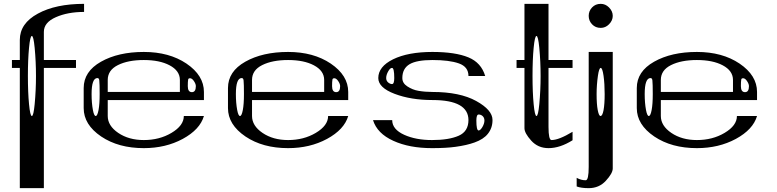

<svg xmlns="http://www.w3.org/2000/svg" viewBox="-20 -770 4038 998"><path d="M160.2 -521.5Q154.3 -583 145.5 -583Q136.7 -583 130.9 -521.5Q125 -460 125 -375Q125 -290 130.9 -228.5Q136.7 -167 145.5 -167Q154.3 -167 160.2 -228.5Q167 -300.8 167 -375Q167 -449.2 160.2 -521.5ZM417 -750V-708Q332 -708 270.5 -680.7Q208 -653.3 208 -604.5V-458H375V-417H208V208H83V-417H42V-458H83V-562.5Q83 -648.4 176.8 -699.2Q269.5 -750 417 -750Z M998 -322.3Q998 -334 987.3 -349.6Q977.5 -363.3 967.8 -363.3Q959 -363.3 958 -356.4Q956.1 -346.7 956.1 -322.3Q956.1 -291 977.5 -291Q998 -291 998 -322.3ZM496.1 -351.6Q495.1 -364.3 486.3 -364.3Q456.1 -364.3 456.1 -281.2Q456.1 -234.4 462.9 -198.2Q468.8 -167 477.5 -167Q486.3 -167 492.2 -198.2Q498 -228.5 498 -281.2Q498 -334 496.1 -351.6ZM1040 -250H540V-167Q540 -116.2 594.7 -79.1Q649.4 -42 727.5 -42Q808.6 -42 871.1 -79.1Q935.5 -117.2 935.5 -167H1040Q1019.5 -96.7 929.7 -47.9Q840.8 0 727.5 0Q595.7 0 505.9 -60.5Q415 -122.1 415 -208V-312.5Q415 -398.4 504.9 -449.2Q594.7 -500 727.5 -500Q859.4 -500 949.2 -439.5Q1040 -377.9 1040 -292ZM915 -292V-354.5Q915 -402.3 861.3 -430.7Q809.6 -458 727.5 -458Q645.5 -458 592.8 -431.6Q540 -405.3 540 -354.5V-292Z M1748 -322.3Q1748 -334 1737.3 -349.6Q1727.5 -363.3 1717.8 -363.3Q1709 -363.3 1708 -356.4Q1706.1 -346.7 1706.1 -322.3Q1706.1 -291 1727.5 -291Q1748 -291 1748 -322.3ZM1246.1 -351.6Q1245.1 -364.3 1236.3 -364.3Q1206.1 -364.3 1206.1 -281.2Q1206.1 -234.4 1212.9 -198.2Q1218.8 -167 1227.5 -167Q1236.3 -167 1242.2 -198.2Q1248 -228.5 1248 -281.2Q1248 -334 1246.1 -351.6ZM1790 -250H1290V-167Q1290 -116.2 1344.7 -79.1Q1399.4 -42 1477.5 -42Q1558.6 -42 1621.1 -79.1Q1685.5 -117.2 1685.5 -167H1790Q1769.5 -96.7 1679.7 -47.9Q1590.8 0 1477.5 0Q1345.7 0 1255.9 -60.5Q1165 -122.1 1165 -208V-312.5Q1165 -398.4 1254.9 -449.2Q1344.7 -500 1477.5 -500Q1609.4 -500 1699.2 -439.5Q1790 -377.9 1790 -292ZM1665 -292V-354.5Q1665 -402.3 1611.3 -430.7Q1559.6 -458 1477.5 -458Q1395.5 -458 1342.8 -431.6Q1290 -405.3 1290 -354.5V-292Z M2456.1 -143.6Q2456.1 -91.8 2467.8 -91.8Q2476.6 -91.8 2487.3 -109.4Q2498 -127.9 2498 -143.6Q2498 -158.2 2488.3 -167Q2479.5 -174.8 2467.8 -174.8Q2456.1 -174.8 2456.1 -143.6ZM2029.3 -364.3Q2029.3 -417 2017.6 -417Q2007.8 -417 1998 -399.4Q1987.3 -380.9 1987.3 -364.3Q1987.3 -350.6 1997.1 -341.8Q2007.8 -333 2017.6 -333Q2029.3 -333 2029.3 -364.3ZM2415 -375Q2415 -422.9 2365.2 -440.4Q2315.4 -458 2227.5 -458Q2146.5 -458 2109.4 -436.5Q2071.3 -414.1 2071.3 -364.3Q2071.3 -337.9 2096.7 -321.3Q2125 -302.7 2155.3 -297.9Q2189.5 -292 2227.5 -292Q2370.1 -292 2455.1 -245.1Q2540 -198.2 2540 -146.5V-145.5Q2540 -104.5 2515.6 -74.2Q2493.2 -45.9 2446.3 -29.3Q2405.3 -14.6 2347.7 -6.8Q2298.8 0 2225.6 0Q2107.4 0 2024.4 -38.1Q1940.4 -76.2 1918.9 -145.5H2018.6Q2018.6 -97.7 2081.1 -69.3Q2141.6 -42 2225.6 -42Q2313.5 -42 2364.3 -64.5Q2415 -86.9 2415 -146.5V-145.5Q2415 -250 2227.5 -250Q2116.2 -250 2031.2 -282.2Q1946.3 -314.5 1946.3 -364.3Q1946.3 -423.8 2023.4 -461.9Q2101.6 -500 2227.5 -500Q2346.7 -500 2415 -471.7Q2481.4 -444.3 2502 -375Z M2783.2 -521.5Q2777.3 -583 2768.6 -583Q2759.8 -583 2753.9 -521.5Q2748 -460 2748 -375Q2748 -290 2753.9 -228.5Q2759.8 -167 2768.6 -167Q2777.3 -167 2783.2 -228.5Q2790 -300.8 2790 -375Q2790 -449.2 2783.2 -521.5ZM2831.1 -750V-458H2956.1V-417H2831.1V-110.4Q2831.1 -42 2846.7 -42Q2884.8 -42 2956.1 -85V-41Q2890.6 0 2831.1 0Q2776.4 0 2741.2 -39.1Q2706.1 -78.1 2706.1 -103.5V-417H2665V-458H2706.1V-750Z M3145.5 -643.6Q3127 -625 3102.5 -625Q3075.2 -625 3057.6 -643.6Q3040 -662.1 3040 -687.5Q3040 -712.9 3057.6 -731.4Q3075.2 -750 3102.5 -750Q3127 -750 3145.5 -731.4Q3165 -711.9 3165 -687.5Q3165 -663.1 3145.5 -643.6ZM3123 -281.2Q3123 -335 3117.2 -376Q3111.3 -417 3102.5 -417Q3093.8 -417 3087.9 -376Q3081.1 -328.1 3081.1 -281.2Q3081.1 -228.5 3086.9 -198.2Q3092.8 -167 3101.6 -167Q3111.3 -167 3117.2 -197.3Q3123 -228.5 3123 -281.2ZM3165 -500V105.5Q3165 130.9 3128.9 169.9Q3093.8 208 3040 208Q3001 208 2977.5 199.2V154.3Q3000 167 3024.4 167Q3040 167 3040 97.7V-500Z M3873 -322.3Q3873 -334 3862.3 -349.6Q3852.5 -363.3 3842.8 -363.3Q3834 -363.3 3833 -356.4Q3831.1 -346.7 3831.1 -322.3Q3831.1 -291 3852.5 -291Q3873 -291 3873 -322.3ZM3371.1 -351.6Q3370.1 -364.3 3361.3 -364.3Q3331.1 -364.3 3331.1 -281.2Q3331.1 -234.4 3337.9 -198.2Q3343.8 -167 3352.5 -167Q3361.3 -167 3367.2 -198.2Q3373 -228.5 3373 -281.2Q3373 -334 3371.1 -351.6ZM3915 -250H3415V-167Q3415 -116.2 3469.7 -79.1Q3524.4 -42 3602.5 -42Q3683.6 -42 3746.1 -79.1Q3810.5 -117.2 3810.5 -167H3915Q3894.5 -96.7 3804.7 -47.9Q3715.8 0 3602.5 0Q3470.7 0 3380.9 -60.5Q3290 -122.1 3290 -208V-312.5Q3290 -398.4 3379.9 -449.2Q3469.7 -500 3602.5 -500Q3734.4 -500 3824.2 -439.5Q3915 -377.9 3915 -292ZM3790 -292V-354.5Q3790 -402.3 3736.3 -430.7Q3684.6 -458 3602.5 -458Q3520.5 -458 3467.8 -431.6Q3415 -405.3 3415 -354.5V-292Z"/></svg>

Font: okolaksMetalik
Style: bold
Weight: 700
Width: 7
Version: Version 0.6